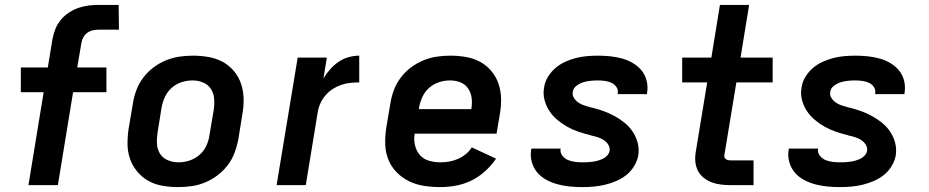

<svg xmlns="http://www.w3.org/2000/svg" viewBox="-20 -755 3790 783"><path d="M96 0 158 -379H65V-480H175L194 -596Q198 -617 206 -637Q214 -657 228 -674Q242 -691 261 -703.5Q280 -716 300.5 -723Q321 -730 341.5 -732.5Q362 -735 382 -735H464L465 -634H383Q371 -634 359 -631.5Q347 -629 336.5 -621.5Q326 -614 320 -603Q314 -592 312 -580L295 -480H414V-379H278L216 0Z M706 8Q674 8 642.5 2.5Q611 -3 585 -17.5Q559 -32 539.5 -55.5Q520 -79 510 -108Q500 -137 500 -169Q500 -201 505 -233L522 -333Q526 -360 536 -387Q546 -414 564 -438Q582 -462 606 -480Q630 -498 657 -509Q684 -520 711.5 -524Q739 -528 767 -528Q799 -528 830.5 -522.5Q862 -517 888.5 -502.5Q915 -488 934.5 -464.5Q954 -441 963.5 -412Q973 -383 973.5 -351Q974 -319 968 -287L952 -187Q947 -160 937 -133Q927 -106 909 -82Q891 -58 867 -40Q843 -22 816.5 -11Q790 0 762 4Q734 8 706 8ZM708 -93Q730 -93 752 -100Q774 -107 792.5 -122.5Q811 -138 821 -159.5Q831 -181 834 -203L851 -303Q855 -327 853.5 -350Q852 -373 841 -391Q830 -409 809.5 -418Q789 -427 765 -427Q743 -427 721 -420Q699 -413 681 -397.5Q663 -382 653 -360.5Q643 -339 639 -317L623 -217Q619 -193 620 -170Q621 -147 632 -129Q643 -111 663.5 -102Q684 -93 708 -93Z M1108 0 1194 -520H1313L1299 -435Q1311 -455 1326.5 -472.5Q1342 -490 1361 -503Q1380 -516 1402 -522Q1424 -528 1445 -528V-419Q1427 -419 1408.5 -417Q1390 -415 1372 -409Q1354 -403 1337.5 -392.5Q1321 -382 1308 -367Q1295 -352 1287 -334.5Q1279 -317 1276 -299L1227 0Z M1776 8Q1742 8 1709.5 3Q1677 -2 1649 -15.5Q1621 -29 1598.5 -51.5Q1576 -74 1564 -103.5Q1552 -133 1551 -166Q1550 -199 1555 -233L1572 -333Q1576 -360 1586 -387Q1596 -414 1614 -438Q1632 -462 1656 -480Q1680 -498 1707 -509Q1734 -520 1761.5 -524Q1789 -528 1817 -528Q1849 -528 1880.5 -522.5Q1912 -517 1938.5 -502.5Q1965 -488 1984.5 -464.5Q2004 -441 2013.5 -412Q2023 -383 2023.5 -351Q2024 -319 2018 -287L2005 -210H1671Q1667 -185 1672.5 -162Q1678 -139 1692.5 -122.5Q1707 -106 1729.5 -99.5Q1752 -93 1776 -93Q1794 -93 1811.5 -96Q1829 -99 1846.5 -106.5Q1864 -114 1879 -126Q1894 -138 1904 -154L2003 -108Q1984 -80 1958 -56.5Q1932 -33 1902 -18.5Q1872 -4 1839.5 2Q1807 8 1776 8ZM1688 -310H1902Q1906 -333 1903.5 -354.5Q1901 -376 1889.5 -393.5Q1878 -411 1858 -419Q1838 -427 1815 -427Q1793 -427 1771 -420Q1749 -413 1731 -397.5Q1713 -382 1703 -360.5Q1693 -339 1689 -317Z M2355 8Q2329 8 2303.5 5.5Q2278 3 2254 -3.5Q2230 -10 2208.5 -21.5Q2187 -33 2171.5 -51Q2156 -69 2149 -93.5Q2142 -118 2146 -143L2147 -149H2266V-148Q2264 -132 2273.5 -120Q2283 -108 2296 -102.5Q2309 -97 2324.5 -95Q2340 -93 2355 -93Q2366 -93 2376 -93.5Q2386 -94 2397 -95.5Q2408 -97 2418.5 -100Q2429 -103 2438.5 -107.5Q2448 -112 2456 -120.5Q2464 -129 2466 -140Q2468 -154 2460 -166Q2452 -178 2440.5 -185Q2429 -192 2416 -196Q2403 -200 2388 -203L2387 -204Q2362 -210 2338.5 -218Q2315 -226 2293.5 -238Q2272 -250 2253 -266Q2234 -282 2220.5 -302.5Q2207 -323 2200.5 -347.5Q2194 -372 2199 -399Q2202 -421 2214.5 -441.5Q2227 -462 2245 -477.5Q2263 -493 2285 -503Q2307 -513 2329 -518.5Q2351 -524 2373.5 -526Q2396 -528 2418 -528Q2443 -528 2468 -525.5Q2493 -523 2516.5 -516.5Q2540 -510 2560.5 -498Q2581 -486 2596 -468Q2611 -450 2617 -426Q2623 -402 2619 -377L2618 -371H2499V-373Q2502 -387 2494.5 -399Q2487 -411 2474.5 -417Q2462 -423 2447 -425Q2432 -427 2418 -427Q2403 -427 2388.5 -425.5Q2374 -424 2360 -420Q2346 -416 2332 -406Q2318 -396 2316 -381Q2313 -367 2321 -355Q2329 -343 2340.5 -335.5Q2352 -328 2366 -324Q2380 -320 2393 -316H2395Q2419 -310 2442.5 -301.5Q2466 -293 2487.5 -281Q2509 -269 2528 -253.5Q2547 -238 2560.5 -217.5Q2574 -197 2580.5 -172.5Q2587 -148 2583 -121Q2579 -99 2566 -77.5Q2553 -56 2534 -41Q2515 -26 2492.5 -16.5Q2470 -7 2447 -1.5Q2424 4 2401 6Q2378 8 2355 8Z M2959 0Q2939 0 2919 -2.5Q2899 -5 2881 -12Q2863 -19 2848 -31.5Q2833 -44 2825 -61Q2817 -78 2815.5 -98Q2814 -118 2818 -139L2864 -419H2762V-520H2881L2916 -735H3035L3000 -520H3131V-419H2983L2934 -122Q2933 -117 2935 -112.5Q2937 -108 2941 -105.5Q2945 -103 2949.5 -102Q2954 -101 2959 -101H3053V0Z M3405 8Q3379 8 3353.5 5.5Q3328 3 3304 -3.5Q3280 -10 3258.5 -21.5Q3237 -33 3221.5 -51Q3206 -69 3199 -93.5Q3192 -118 3196 -143L3197 -149H3316V-148Q3314 -132 3323.5 -120Q3333 -108 3346 -102.5Q3359 -97 3374.5 -95Q3390 -93 3405 -93Q3416 -93 3426 -93.5Q3436 -94 3447 -95.5Q3458 -97 3468.5 -100Q3479 -103 3488.5 -107.5Q3498 -112 3506 -120.5Q3514 -129 3516 -140Q3518 -154 3510 -166Q3502 -178 3490.5 -185Q3479 -192 3466 -196Q3453 -200 3438 -203L3437 -204Q3412 -210 3388.5 -218Q3365 -226 3343.5 -238Q3322 -250 3303 -266Q3284 -282 3270.5 -302.5Q3257 -323 3250.5 -347.5Q3244 -372 3249 -399Q3252 -421 3264.5 -441.5Q3277 -462 3295 -477.5Q3313 -493 3335 -503Q3357 -513 3379 -518.5Q3401 -524 3423.5 -526Q3446 -528 3468 -528Q3493 -528 3518 -525.5Q3543 -523 3566.5 -516.5Q3590 -510 3610.5 -498Q3631 -486 3646 -468Q3661 -450 3667 -426Q3673 -402 3669 -377L3668 -371H3549V-373Q3552 -387 3544.5 -399Q3537 -411 3524.5 -417Q3512 -423 3497 -425Q3482 -427 3468 -427Q3453 -427 3438.5 -425.5Q3424 -424 3410 -420Q3396 -416 3382 -406Q3368 -396 3366 -381Q3363 -367 3371 -355Q3379 -343 3390.5 -335.5Q3402 -328 3416 -324Q3430 -320 3443 -316H3445Q3469 -310 3492.5 -301.5Q3516 -293 3537.5 -281Q3559 -269 3578 -253.5Q3597 -238 3610.5 -217.5Q3624 -197 3630.5 -172.5Q3637 -148 3633 -121Q3629 -99 3616 -77.5Q3603 -56 3584 -41Q3565 -26 3542.5 -16.5Q3520 -7 3497 -1.5Q3474 4 3451 6Q3428 8 3405 8Z"/></svg>

Font: Iosevka Aile
Style: Bold Italic
Weight: 700
Italic angle: -9°
Designer: Belleve Invis
Foundry: Belleve Invis
Version: Version 28.0.1; ttfautohint (v1.8.4)